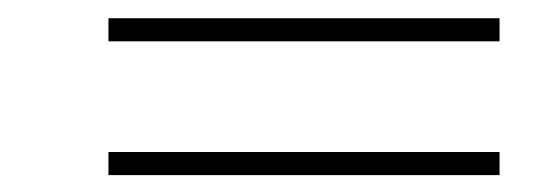

<svg xmlns="http://www.w3.org/2000/svg" viewBox="-20 -494 600 216"><path d="M102 -447.5V-473.5H542V-447.5ZM102 -297V-323H542V-297Z"/></svg>

Font: Bodoni Moda 9pt Black
Style: Italic
Weight: 900
Italic angle: -13°
Designer: Owen Earl
Foundry: indestructible type
Version: Version 2.004